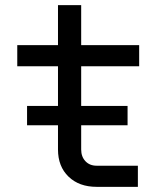

<svg xmlns="http://www.w3.org/2000/svg" viewBox="-20 -725 640 745"><path d="M85 -239V-314H205V-468H47V-550H205V-705H295V-550H520V-468H295V-314H475V-239H295V-145Q295 -117 311.5 -99.5Q328 -82 355 -82H515V0H355Q287 0 246 -39.5Q205 -79 205 -145V-239Z"/></svg>

Font: JetBrains Mono NL
Style: Regular
Weight: 400
Monospace: yes
Designer: Philipp Nurullin, Konstantin Bulenkov
Foundry: JetBrains
Version: Version 2.305; ttfautohint (v1.8.4.7-5d5b)